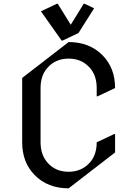

<svg xmlns="http://www.w3.org/2000/svg" viewBox="-20 -980 728 1019"><path d="M344.2 19.5Q232.9 19.5 163.6 -51.3Q97.7 -118.7 97.7 -224.6V-566.4L344.2 -756.8Q455.6 -756.8 524.9 -686Q590.8 -618.7 590.8 -512.7L498 -468.8H493.2V-512.7Q493.2 -578.1 458 -618.7Q414.6 -668.9 344.2 -668.9Q273.4 -668.9 230.5 -618.7Q195.3 -578.1 195.3 -512.7V-224.6Q195.3 -160.2 230.5 -118.7Q272.9 -68.4 344.2 -68.4Q414.1 -68.4 458 -118.7Q493.2 -159.2 493.2 -224.6L585.9 -268.6H590.8V-170.9ZM281.7 -960H286.6L355.5 -848.6L424.3 -960H429.2L479.5 -936L396.5 -804.7L312 -764.6H307.1L197.3 -919.9Z"/></svg>

Font: Nova Cut
Style: Book
Weight: 400
Version: Version 2.000